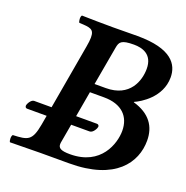

<svg xmlns="http://www.w3.org/2000/svg" viewBox="-118 -756 840 867"><g transform="rotate(20 301.5 -322.5)"><path d="M261.4 -211 283 -334H351C437 -334 480 -288 480 -219.6C480 -159.4 442.8 -40 294 -40C248.8 -40 236.9 -49.5 236.9 -67.8C236.9 -72.6 237.8 -78 239 -84L253.6 -167H342C359.5 -167 372 -194.3 372 -200C372 -206 369 -211 361 -211ZM281 -645C222 -645 181 -646 131 -647C124 -641 126 -618 131 -612C184.9 -609.7 203 -608 203 -567C203 -555.5 201.2 -541.1 198 -523L143.5 -211H60C45.1 -211 32 -185.9 32 -178C32 -172 35 -167 42 -167H135.9L128 -122C113 -39 93 -36 22 -33C15 -27 16 -4 21 2C70 1 168 0 168 0H305C526 0 600.7 -110.8 600.7 -216.6C600.7 -284.4 566.4 -335.5 485 -359V-361C514.3 -373.6 602.8 -425.1 602.8 -521.2C602.8 -582.7 564 -646 398 -646C357 -646 327 -645 281 -645ZM323 -562C328.1 -591 335 -604 397 -604C436.7 -604 488 -590.8 488 -520.6C488 -463.4 459.2 -376 344 -376H290Z"/></g></svg>

Font: Linux Libertine O
Style: Bold Italic
Weight: 700
Italic angle: -11.5°
Designer: Philipp H. Poll
Foundry: Philipp H. Poll
Version: Version 4.1.0